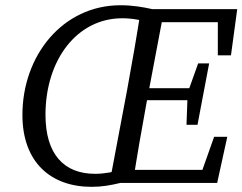

<svg xmlns="http://www.w3.org/2000/svg" viewBox="-20 -705 934 740"><path d="M444.2 0 454 -53.1C420 -42.1 382.9 -35.1 346.2 -35.1C226.3 -35.1 155.3 -110.9 155.3 -262.5C155.3 -474.5 276.9 -634.6 451.1 -634.6C491.2 -634.6 532.7 -626.6 556.3 -615.6L567.3 -669.7C531.1 -677.8 491.2 -684.8 444.4 -684.8C221.8 -684.8 66.4 -491.4 66.4 -262C66.4 -79.7 175.7 15.1 332.9 15.1C373.2 15.1 406.1 9.1 444.2 0ZM402.3 0H492C508 -103 526 -207 545 -310L613 -669.7H523.2C507.2 -566.7 489.2 -462.7 470.2 -359.7L402.3 0ZM444.1 0H817L856 -177.8H805.3L742.3 0L798 -50.2H454.2L444.1 0ZM506.1 -318.7H730.8L738.8 -365H515.1L506.1 -318.7ZM558.1 -619.5H852.2L819.6 -669.7L819.5 -491.8H870.2L894.3 -669.7H568.1L558.1 -619.5ZM698.8 -224H741.2L786.1 -460.6H743.7L705.9 -354.9L702.8 -334.9L698.8 -224Z"/></svg>

Font: Source Serif Variable
Style: Italic
Weight: 389
Italic angle: -12°
Designer: Frank Grießhammer
Foundry: Adobe Systems Incorporated
Version: Version 3.001;hotconv 1.0.111;makeotfexe 2.5.65597